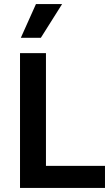

<svg xmlns="http://www.w3.org/2000/svg" viewBox="-20 -920 549 940"><path d="M78 0V-660H205V-108H494V0ZM180 -735H82L156 -900H284Z"/></svg>

Font: Bricolage Grotesque 10pt SemiBold
Style: Regular
Weight: 600
Designer: Mathieu Triay
Foundry: Atelier Triay
Version: Version 1.000; ttfautohint (v1.8.4.7-5d5b);gftools[0.9.29]